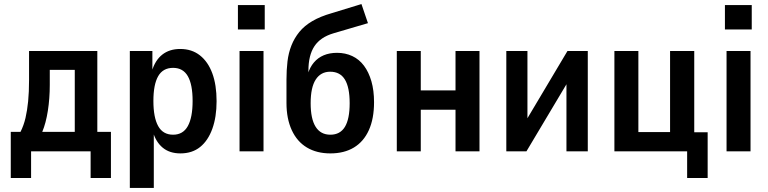

<svg xmlns="http://www.w3.org/2000/svg" viewBox="-20 -745 3781 945"><path d="M33 131V-96H81Q97 -128 105.5 -164.5Q114 -201 118.5 -246.5Q123 -292 123 -352V-494H459V-96H526V131H426V0H133V131ZM188 -96H348V-401H225V-327Q225 -260 215.5 -199.5Q206 -139 188 -96Z M619 180V-494H730V-393H727Q743 -448 778.5 -476Q814 -504 867 -504Q924 -504 964 -472.5Q1004 -441 1025 -384Q1046 -327 1046 -247Q1046 -169 1025 -111Q1004 -53 965 -21.5Q926 10 868 10Q815 10 781 -18Q747 -46 732 -98H737V180ZM832 -82Q881 -82 904.5 -124.5Q928 -167 928 -248Q928 -329 904.5 -370Q881 -411 832 -411Q782 -411 758.5 -370Q735 -329 735 -248Q735 -167 758.5 -124.5Q782 -82 832 -82Z M1151 -600V-720H1283V-600ZM1159 0V-494H1277V0Z M1606 10Q1539 10 1490.5 -19Q1442 -48 1416 -104.5Q1390 -161 1390 -238V-353Q1390 -401 1395 -443Q1400 -485 1414.5 -521.5Q1429 -558 1453.5 -588Q1478 -618 1517 -641Q1556 -664 1612 -680L1759 -725L1791 -631L1621 -581Q1557 -562 1527.5 -517.5Q1498 -473 1498 -397V-380H1495Q1505 -414 1525 -437.5Q1545 -461 1573.5 -473Q1602 -485 1639 -485Q1680 -485 1714 -469Q1748 -453 1771.5 -421.5Q1795 -390 1808 -345Q1821 -300 1821 -242Q1821 -161 1795.5 -104.5Q1770 -48 1722 -19Q1674 10 1606 10ZM1606 -82Q1654 -82 1677.5 -120.5Q1701 -159 1701 -237Q1701 -315 1677.5 -353.5Q1654 -392 1605 -392Q1559 -392 1534 -353.5Q1509 -315 1509 -237Q1509 -160 1533.5 -121Q1558 -82 1606 -82Z M1933 0V-494H2051V-300H2222V-494H2340V0H2222V-205H2051V0Z M2472 0V-494H2576V-111H2545L2773 -494H2873V0H2768V-384H2800L2571 0Z M3362 131V0H3004V-494H3122V-95H3278V-494H3397V-94H3463V131Z M3548 -600V-720H3680V-600ZM3556 0V-494H3674V0Z"/></svg>

Font: Nunito Sans 10pt Condensed
Style: Bold
Weight: 700
Width: 3
Designer: Vernon Adams
Foundry: Vernon Adams
Version: Version 3.101;gftools[0.9.27]